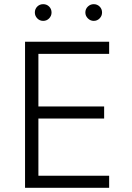

<svg xmlns="http://www.w3.org/2000/svg" viewBox="-20 -900 633 920"><path d="M100 -700H503V-642H164V-390H479V-332H164V-58H503V0H100ZM389 -840Q389 -857 401 -868.5Q413 -880 429 -880Q446 -880 457.5 -868.5Q469 -857 469 -840Q469 -824 457.5 -812Q446 -800 429 -800Q413 -800 401 -812Q389 -824 389 -840ZM147 -840Q147 -857 158.5 -868.5Q170 -880 187 -880Q204 -880 215.5 -868.5Q227 -857 227 -840Q227 -824 215.5 -812Q204 -800 187 -800Q170 -800 158.5 -812Q147 -824 147 -840Z"/></svg>

Font: Oak Sans Light
Style: Regular
Weight: 400
Designer: Erik Kennedy, Walven
Foundry: Erik Kennedy, Walven
Version: Version 1.100;Glyphs 3.1.2 (3151)